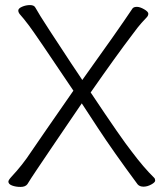

<svg xmlns="http://www.w3.org/2000/svg" viewBox="-20 -726 640 756"><path d="M522 0Q425 -131 365.5 -222Q306 -313 302 -319Q279 -285 247.5 -239Q216 -193 184 -145.5Q152 -98 126 -59.5Q100 -21 88 -1Q80 10 61 10Q42 10 27.5 4.5Q13 -1 13 -11Q13 -17 26 -31Q69 -77 101 -126Q139 -182 269 -369Q118 -594 94 -625.5Q70 -657 61 -666.5Q52 -676 52 -684.5Q52 -693 67 -699.5Q82 -706 98 -706Q114 -706 119 -696.5Q124 -687 139.5 -662Q155 -637 176 -605Q197 -573 219 -539.5Q241 -506 260 -477Q279 -448 291.5 -430Q304 -412 304 -411Q444 -606 502 -693Q507 -699 519 -699Q531 -699 547.5 -689.5Q564 -680 564 -672Q564 -664 557 -657Q550 -650 537 -635.5Q524 -621 502 -591Q438 -507 337 -362Q459 -179 498 -130Q546 -66 587 -26Q591 -22 591 -15Q591 -8 575.5 0.5Q560 9 545 9Q530 9 522 0Z"/></svg>

Font: LXGW WenKai TC Light
Style: Regular
Weight: 300
Designer: LXGW / Fontworks Inc.
Foundry: LXGW / Fontworks Inc.
Version: Version 1.330